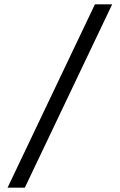

<svg xmlns="http://www.w3.org/2000/svg" viewBox="-20 -720 555 890"><path d="M420 -700 15 150H95L500 -700Z"/></svg>

Font: Jost-400-Book
Style: Regular
Weight: 400
Version: Version 3.200; ttfautohint (v0.97) -l 8 -r 50 -G 200 -x 14 -